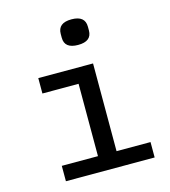

<svg xmlns="http://www.w3.org/2000/svg" viewBox="-111 -838 822 928"><g transform="rotate(-15 300.0 -374.5)"><path d="M264 -675V-694Q264 -749 332 -749Q400 -749 400 -694V-675Q400 -621 332 -621Q264 -621 264 -675ZM104 0V-77H285V-439H104V-516H378V-77H548V0Z"/></g></svg>

Font: IBM Plex Mono Text
Style: Regular
Weight: 450
Designer: Mike Abbink, Paul van der Laan, Pieter van Rosmalen
Foundry: Bold Monday
Version: Version 2.000